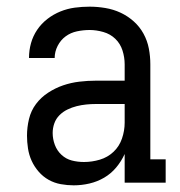

<svg xmlns="http://www.w3.org/2000/svg" viewBox="-20 -548 540 576"><path d="M201 8Q182 8 162.5 4.5Q143 1 126 -8.5Q109 -18 96 -33Q83 -48 75 -65.5Q67 -83 64 -102.5Q61 -122 61 -141Q61 -166 67 -191Q73 -216 88 -236Q103 -256 124.5 -270Q146 -284 169.5 -292Q193 -300 218 -303Q243 -306 268 -306H354V-355Q354 -376 347.5 -396.5Q341 -417 326 -431.5Q311 -446 290 -452Q269 -458 249 -458Q230 -458 211 -454Q192 -450 177 -439Q162 -428 153 -410.5Q144 -393 144 -374Q144 -374 144 -374Q144 -374 144 -374H67Q67 -374 67 -374Q67 -374 67 -374Q67 -397 73 -418.5Q79 -440 91.5 -458.5Q104 -477 122 -491Q140 -505 161 -513.5Q182 -522 204 -525Q226 -528 249 -528Q272 -528 296 -524Q320 -520 341.5 -510Q363 -500 381 -484Q399 -468 410.5 -447Q422 -426 426.5 -402.5Q431 -379 431 -355V-70H477V0H354V-86Q344 -64 328.5 -45.5Q313 -27 292.5 -15Q272 -3 248.5 2.5Q225 8 201 8ZM232 -62Q256 -62 279.5 -69Q303 -76 320.5 -92.5Q338 -109 346 -132.5Q354 -156 354 -180V-236H268Q253 -236 238.5 -234.5Q224 -233 210 -229.5Q196 -226 182.5 -219.5Q169 -213 158.5 -202.5Q148 -192 143 -178Q138 -164 138 -149Q138 -131 144.5 -113.5Q151 -96 164.5 -83.5Q178 -71 195.5 -66.5Q213 -62 232 -62Z"/></svg>

Font: Iosevka Slab
Style: Regular
Weight: 400
Monospace: yes
Designer: Belleve Invis
Foundry: Belleve Invis
Version: Version 11.2.4; ttfautohint (v1.8.3)